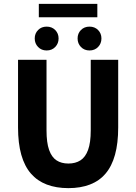

<svg xmlns="http://www.w3.org/2000/svg" viewBox="-20 -961 705 993"><path d="M333.8 12Q270.7 12 221.9 -6.6Q173.1 -25.2 140 -63.2Q107 -101.1 90.1 -160.7Q73.3 -220.3 73.3 -302V-651.8H220.6V-287Q220.6 -223.1 233.9 -185.7Q247.1 -148.2 272.2 -131.7Q297.3 -115.2 333.8 -115.2Q370.4 -115.2 396.1 -131.7Q421.8 -148.2 435.5 -185.7Q449.3 -223.1 449.3 -287V-651.8H591.3V-302Q591.3 -220.3 574.8 -160.7Q558.3 -101.1 525.9 -63.2Q493.6 -25.2 445.2 -6.6Q396.8 12 333.8 12ZM221.3 -700Q194.3 -700 177 -718Q159.6 -735.9 159.6 -762.1Q159.6 -788.2 177 -805.7Q194.3 -823.3 221.3 -823.3Q248.3 -823.3 265.6 -805.7Q283 -788.2 283 -762.1Q283 -735.9 265.6 -718Q248.3 -700 221.3 -700ZM180.8 -871.8V-941H483.4V-871.8ZM443 -700Q416 -700 398.6 -718Q381.3 -735.9 381.3 -762.1Q381.3 -788.2 398.6 -805.7Q416 -823.3 443 -823.3Q469.9 -823.3 487.3 -805.7Q504.6 -788.2 504.6 -762.1Q504.6 -735.9 487.3 -718Q469.9 -700 443 -700Z"/></svg>

Font: Source Sans Variable
Style: Regular
Weight: 200
Designer: Paul D. Hunt
Foundry: Adobe Systems Incorporated
Version: Version 3.006;hotconv 1.0.111;makeotfexe 2.5.65597